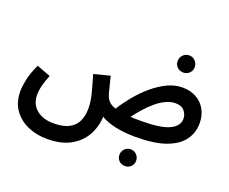

<svg xmlns="http://www.w3.org/2000/svg" viewBox="-135 -854 1562 1307"><g transform="rotate(20 646.0 -201.0)"><path d="M312 232Q235 232 171.5 204Q108 176 69.5 122Q31 68 31 -12Q31 -46 41 -95.5Q51 -145 83 -215L183 -177Q164 -129 155.5 -95Q147 -61 147 -27Q147 40 194 78.5Q241 117 317 117Q387 117 428.5 95Q470 73 488.5 33.5Q507 -6 507 -58Q507 -109 492 -166.5Q477 -224 457 -291L573 -321Q588 -264 595 -234Q602 -204 608 -188Q616 -165 632.5 -148.5Q649 -132 681 -122Q713 -173 755.5 -224.5Q798 -276 848 -318.5Q898 -361 952 -387Q1006 -413 1062 -413Q1120 -413 1163 -388.5Q1206 -364 1229.5 -321Q1253 -278 1253 -223Q1253 -155 1214.5 -101.5Q1176 -48 1093 -17.5Q1010 13 875 13Q791 13 725.5 -1.5Q660 -16 621 -41Q617 36 581.5 97.5Q546 159 479 195.5Q412 232 312 232ZM1053 -296Q1018 -296 982.5 -279Q947 -262 913.5 -233.5Q880 -205 850 -171Q820 -137 796 -104Q830 -102 873 -102Q1013 -102 1076 -131.5Q1139 -161 1139 -215Q1139 -245 1118 -270.5Q1097 -296 1053 -296ZM1030 -510Q1003 -510 985 -527.5Q967 -545 967 -571Q967 -597 985 -615.5Q1003 -634 1030 -634Q1055 -634 1073 -615.5Q1091 -597 1091 -571Q1091 -545 1073 -527.5Q1055 -510 1030 -510ZM874 224Q848 224 830.5 207Q813 190 813 165Q813 139 830.5 121Q848 103 874 103Q899 103 916.5 121Q934 139 934 165Q934 190 916.5 207Q899 224 874 224Z"/></g></svg>

Font: Noto Sans Arabic UI SmCn SmBd
Style: Regular
Weight: 600
Width: 4
Designer: Monotype Design Team, Nadine Chahine and Nizar Qandah
Foundry: Monotype Imaging Inc.
Version: Version 2.010; ttfautohint (v1.8.4.7-5d5b)